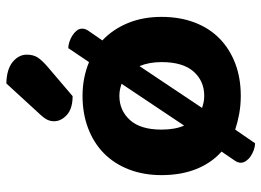

<svg xmlns="http://www.w3.org/2000/svg" viewBox="-132 -650 843 620"><g transform="rotate(-90 290.0 -340.5)"><path d="M290 15Q260 15 232.5 10Q205 5 181 -3L137 61Q126 61 115 57Q104 53 95 47Q86 41 80 32.5Q74 24 74 15Q74 5 82 -6L110 -47Q73 -80 53.5 -129Q34 -178 34 -241Q34 -299 52.5 -346.5Q71 -394 104.5 -427Q138 -460 185.5 -478Q233 -496 290 -496Q320 -496 347.5 -490.5Q375 -485 399 -475L444 -542Q453 -542 464 -538.5Q475 -535 484.5 -529Q494 -523 500.5 -515Q507 -507 507 -497Q507 -487 500 -477L469 -432Q505 -398 525 -349.5Q545 -301 545 -241Q545 -182 527 -134.5Q509 -87 475.5 -54Q442 -21 395 -3Q348 15 290 15ZM386 -312 251 -110Q260 -107 269.5 -105Q279 -103 290 -103Q338 -103 368.5 -137.5Q399 -172 399 -241Q399 -281 386 -312ZM181 -241Q181 -197 194 -168L329 -370Q320 -373 310.5 -375Q301 -377 290 -377Q243 -377 212 -343Q181 -309 181 -241ZM330 -742Q376 -741 399.5 -721.5Q423 -702 423 -676Q423 -655 414 -641Q405 -627 383 -608L289 -528Q249 -528 228.5 -546.5Q208 -565 208 -588Q208 -599 212.5 -609Q217 -619 230 -633Z"/></g></svg>

Font: Baloo 2 Latin
Style: Bold
Weight: 400
Designer: Sarang Kulkarni and Ek Type
Foundry: Ek Type
Version: Version 1.001